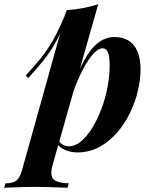

<svg xmlns="http://www.w3.org/2000/svg" viewBox="-111 -706 714 907"><path d="M374 -478Q354 -478 330.5 -452.5Q307 -427 283.5 -383Q260 -339 239 -283Q218 -227 204 -166L222 -268Q254 -362 286 -420Q318 -478 353.5 -504.5Q389 -531 429 -531Q490 -531 521.5 -491.5Q553 -452 553 -377Q553 -331 540.5 -277.5Q528 -224 503 -172.5Q478 -121 441.5 -79Q405 -37 358 -11.5Q311 14 254 14Q222 14 195.5 2Q169 -10 157 -30L164 -46Q174 -29 186.5 -22Q199 -15 215 -15Q245 -15 273 -39Q301 -63 325.5 -103Q350 -143 368.5 -192.5Q387 -242 397 -294.5Q407 -347 407 -395Q407 -444 398 -461Q389 -478 374 -478ZM204 -658Q246 -661 282.5 -668Q319 -675 353 -686L137 75Q123 127 144 143Q165 159 214 160L208 181Q185 180 142 178.5Q99 177 50 177Q10 177 -30 178.5Q-70 180 -91 181L-85 160Q-49 160 -33 146.5Q-17 133 -7 98ZM11 -350Q47 -389 79 -427.5Q111 -466 141 -519Q171 -572 203 -652L206 -636Q185 -567 156.5 -514.5Q128 -462 94 -420Q60 -378 22 -337Z"/></svg>

Font: Playfair Display
Style: Bold Italic
Weight: 700
Italic angle: -14°
Designer: Claus Eggers Sørensen
Foundry: Claus Eggers Sørensen
Version: Version 1.203